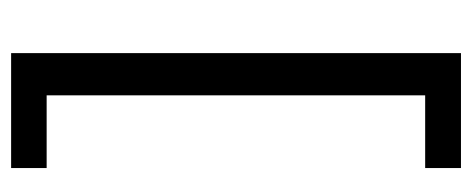

<svg xmlns="http://www.w3.org/2000/svg" viewBox="-273 -483 853 347"><g transform="rotate(-90 153.5 -309.5)"><path d="M23.3 97.1V32.4H154.7V-651.7H23.3V-715.9H231V97.1Z"/></g></svg>

Font: KhulaRegular
Style: Regular
Weight: 400
Designer: Erin McLaughlin, Steve Matteson
Version: Version 1.001;PS 1.0;hotconv 1.0.72;makeotf.lib2.5.5900; ttf